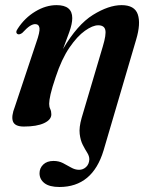

<svg xmlns="http://www.w3.org/2000/svg" viewBox="-20 -483 580 748"><path d="M383.5 103Q340.5 245.5 211.5 245.5Q172.5 245.5 153.2 230.5Q134 215.5 134 192Q134 172 148.5 158Q163 144 188.5 144Q209 144 225.5 152.5Q242 161 257.2 169.8Q272.5 178.5 288 178.5Q303.5 178.5 315.2 167.8Q327 157 328 138Q328 125 319.8 112Q311.5 99 302.5 81.5Q293.5 64 290.5 38.8Q287.5 13.5 298 -23.5L380.5 -302Q394.5 -348.5 390.2 -366.5Q386 -384.5 362.5 -384.5Q341 -384.5 311 -363.2Q281 -342 250.5 -297.5Q220 -253 197 -183Q182.5 -140.5 177 -116Q171.5 -91.5 171.5 -78.5Q171.5 -67 175.8 -58.2Q180 -49.5 180 -37.5Q180 -16.5 151.5 -3.2Q123 10 73 10Q38 10 30.5 -9.8Q23 -29.5 38 -67.5L121 -316.5Q136 -358.5 133.8 -373.8Q131.5 -389 117 -389Q108 -389 96.5 -381.8Q85 -374.5 66.5 -354.5Q55.5 -347 49 -350Q38 -356 49.5 -372Q76.5 -413.5 117.5 -438.2Q158.5 -463 200.5 -463Q261.5 -463 261.5 -412.5Q261.5 -390.5 250 -358.2Q238.5 -326 225.5 -292Q281 -387 342.2 -425Q403.5 -463 453.5 -463Q504.5 -463 516.8 -427Q529 -391 510.5 -329Z"/></svg>

Font: Fraunces 72pt S000 SemiBold
Style: Italic
Weight: 600
Italic angle: -16°
Version: Version 1.000; ttfautohint (v1.8.3)